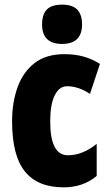

<svg xmlns="http://www.w3.org/2000/svg" viewBox="-20 -796 473 826"><path d="M254 10Q142 10 87 -58.5Q32 -127 32 -274Q32 -355 55.5 -420.5Q79 -486 128.5 -524.5Q178 -563 257 -563Q303 -563 340 -552.5Q377 -542 410 -521L367 -392Q318 -425 268 -425Q235 -425 215.5 -386Q196 -347 196 -274Q196 -128 272 -128Q335 -128 396 -177V-39Q337 10 254 10ZM247 -776Q292 -776 312.5 -754.5Q333 -733 333 -691Q333 -607 247 -607Q161 -607 161 -691Q161 -734 181.5 -755Q202 -776 247 -776Z"/></svg>

Font: Noto Sans Tamil ExtraCondensed Black
Style: Regular
Weight: 900
Width: 2
Designer: Jelle Bosma - Monotype Design Team
Foundry: Monotype Imaging Inc.
Version: Version 2.004; ttfautohint (v1.8.4.7-5d5b)